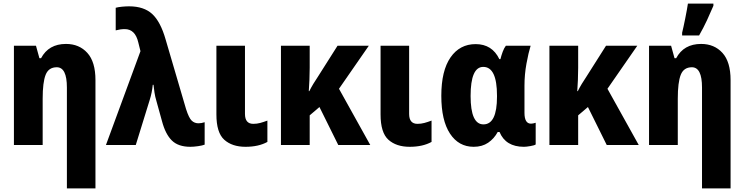

<svg xmlns="http://www.w3.org/2000/svg" viewBox="-20 -802 4117 1062"><path d="M345 -559Q249 -559 207 -480H198L179 -549H57V0H216V-256Q216 -347 232.5 -388.5Q249 -430 294 -430Q350 -430 350 -318V240H508V-359Q508 -460 463 -509.5Q418 -559 345 -559Z M566 0H731L808 -249Q821 -290 825 -333H829Q831 -314 834.5 -290.5Q838 -267 845 -244L876 -132Q895 -60 930.5 -25Q966 10 1033 10Q1051 10 1075.5 6.5Q1100 3 1112 -2V-126Q1094 -120 1078 -120Q1056 -120 1040.5 -134.5Q1025 -149 1009 -199L896 -584Q868 -682 822 -724.5Q776 -767 694 -767Q677 -767 655.5 -765Q634 -763 620 -759V-634Q646 -641 670 -641Q728 -641 745 -567L757 -519Z M1335 -549H1177V-169Q1177 -68 1220.5 -29Q1264 10 1338 10Q1410 10 1459 -17V-135Q1438 -127 1419.5 -122Q1401 -117 1381 -117Q1335 -117 1335 -172Z M2020 -549H1847L1738 -377Q1725 -358 1713 -338Q1701 -318 1691 -298H1688Q1690 -327 1691.5 -359.5Q1693 -392 1693 -427V-549H1534V0H1693V-164L1747 -210L1851 0H2028L1855 -311Z M2243 -549H2085V-169Q2085 -68 2128.5 -29Q2172 10 2246 10Q2318 10 2367 -17V-135Q2346 -127 2327.5 -122Q2309 -117 2289 -117Q2243 -117 2243 -172Z M2600 10Q2647 10 2680 -12.5Q2713 -35 2733 -72H2743Q2777 10 2878 10Q2891 10 2914 6Q2937 2 2943 -3V-123Q2928 -118 2917 -118Q2881 -118 2881 -178V-328Q2881 -390 2892 -450Q2903 -510 2915 -549H2778Q2768 -536 2760.5 -515.5Q2753 -495 2748 -475H2742Q2702 -558 2611 -558Q2523 -558 2472 -484.5Q2421 -411 2421 -272Q2421 -136 2469 -63Q2517 10 2600 10ZM2654 -114Q2583 -114 2583 -271Q2583 -432 2653 -432Q2729 -432 2729 -273V-267Q2729 -114 2654 -114Z M3505 -549H3332L3223 -377Q3210 -358 3198 -338Q3186 -318 3176 -298H3173Q3175 -327 3176.5 -359.5Q3178 -392 3178 -427V-549H3019V0H3178V-164L3232 -210L3336 0H3513L3340 -311Z M3858 -559Q3762 -559 3720 -480H3711L3692 -549H3570V0H3729V-256Q3729 -347 3745.5 -388.5Q3762 -430 3807 -430Q3863 -430 3863 -318V240H4021V-359Q4021 -460 3976 -509.5Q3931 -559 3858 -559ZM3753 -606H3847Q3871 -648 3890.5 -690Q3910 -732 3926 -770V-782H3785Q3781 -754 3770.5 -701.5Q3760 -649 3753 -621Z"/></svg>

Font: Noto Sans Display SemiCondensed Extra
Style: Regular
Weight: 800
Width: 4
Designer: Monotype Design Team
Foundry: Monotype Imaging Inc.
Version: Version 1.900